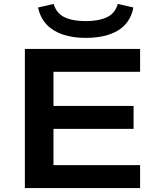

<svg xmlns="http://www.w3.org/2000/svg" viewBox="-20 -953 801 973"><path d="M106 0V-705H690V-589H251V-416H657V-300H251V-116H690V0ZM414 -761Q349 -761 298.5 -778Q248 -795 216 -829Q184 -863 173 -915L252 -933Q266 -885 307.5 -865.5Q349 -846 414 -846Q480 -846 521.5 -865.5Q563 -885 577 -933L656 -915Q641 -837 578.5 -799Q516 -761 414 -761Z"/></svg>

Font: Nunito Sans 10pt Expanded
Style: Bold
Weight: 700
Width: 7
Designer: Vernon Adams
Foundry: Vernon Adams
Version: Version 3.101;gftools[0.9.27]